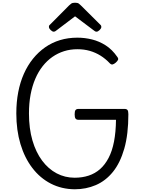

<svg xmlns="http://www.w3.org/2000/svg" viewBox="-20 -1373 1074 1412"><path d="M529 19Q433 18 354 -22.5Q275 -63 218 -137.5Q161 -212 130.5 -313.5Q100 -415 100 -539Q100 -622 114 -695Q128 -768 155.5 -830Q183 -892 222.5 -941Q262 -990 312 -1025Q362 -1060 421.5 -1078Q481 -1096 549 -1096Q603 -1096 656 -1083Q709 -1070 757 -1039.5Q805 -1009 843 -954Q852 -942 848 -933Q844 -924 832 -913Q818 -901 808 -899Q798 -897 788 -907Q756 -941 719 -964Q682 -987 640 -999Q598 -1011 549 -1011Q497 -1011 451 -996.5Q405 -982 365.5 -954.5Q326 -927 294 -886.5Q262 -846 239.5 -793.5Q217 -741 205 -677.5Q193 -614 193 -539Q193 -428 218.5 -340.5Q244 -253 290 -191.5Q336 -130 397 -98Q458 -66 529 -66Q585 -66 632 -81.5Q679 -97 715.5 -129Q752 -161 778.5 -211.5Q805 -262 818.5 -332Q832 -402 833 -492H557Q542 -492 535.5 -501Q529 -510 529 -532Q529 -555 535.5 -563.5Q542 -572 557 -572H896Q911 -572 917.5 -564Q924 -556 924 -533Q924 -385 894 -280Q864 -175 810.5 -109Q757 -43 685 -12Q613 19 529 19ZM375 -1140Q365 -1140 352.5 -1152Q340 -1164 340 -1174Q340 -1177 340 -1181Q340 -1185 346 -1190L488 -1333Q495 -1340 504 -1346.5Q513 -1353 532 -1353Q551 -1353 559.5 -1346.5Q568 -1340 575 -1333L719 -1190Q724 -1185 724.5 -1181Q725 -1177 725 -1174Q725 -1164 712.5 -1152Q700 -1140 690 -1140Q683 -1140 678 -1143.5Q673 -1147 665 -1153L532 -1253L400 -1153Q393 -1147 387 -1143.5Q381 -1140 375 -1140Z"/></svg>

Font: Playwrite PT
Style: Regular
Weight: 400
Designer: Veronika Burian, José Scaglione
Foundry: TypeTogether
Version: Version 1.002